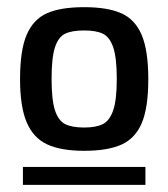

<svg xmlns="http://www.w3.org/2000/svg" viewBox="-20 -777 470 536"><path d="M394 -556Q394 -477 376 -434Q358 -391 319.5 -373.5Q281 -356 215 -356Q150 -356 111.5 -374Q73 -392 54.5 -435.5Q36 -479 36 -556Q36 -637 54.5 -680Q73 -723 111 -740Q149 -757 215 -757Q280 -757 318.5 -740Q357 -723 375.5 -679.5Q394 -636 394 -556ZM306 -557Q306 -616 296 -645Q286 -674 267 -683Q248 -692 215 -692Q181 -692 162 -683Q143 -674 133.5 -645Q124 -616 124 -557Q124 -498 133.5 -469Q143 -440 162 -430.5Q181 -421 215 -421Q248 -421 267 -430.5Q286 -440 296 -469Q306 -498 306 -557ZM44 -311H386V-261H44Z"/></svg>

Font: Exo Medium
Style: Regular
Weight: 500
Designer: Natanael Gama
Foundry: Natanael Gama
Version: Version 1.500; ttfautohint (v1.6)